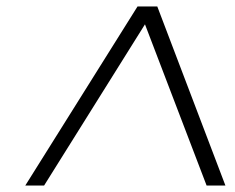

<svg xmlns="http://www.w3.org/2000/svg" viewBox="-20 -770 725 592"><path d="M675 -198H617L427 -695L116 -198H58L404 -750H465Z"/></svg>

Font: Orkney Light
Style: LightItalic
Weight: 300
Designer: Samuel Oakes and Alfredo Marco Pradil
Foundry: Alfredo Marco Pradil
Version: 1.0; ttfautohint (v1.5)